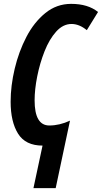

<svg xmlns="http://www.w3.org/2000/svg" viewBox="-20 -744 527 993"><path d="M268 229 342 -120Q288 -95 235 -95Q159 -95 159 -225Q159 -281 172.5 -349Q186 -417 210.5 -479Q235 -541 270.5 -580.5Q306 -620 350 -620Q390 -620 429 -588L487 -682Q435 -724 348 -724Q273 -724 214.5 -676.5Q156 -629 116.5 -553Q77 -477 56 -388.5Q35 -300 35 -218Q35 -114 73.5 -52.5Q112 9 200 9L153 229Z"/></svg>

Font: Noto Sans Display Condensed
Style: Bold Italic
Weight: 700
Width: 3
Designer: Monotype Design team
Foundry: Monotype Imaging Inc.
Version: 1.000